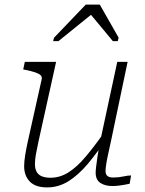

<svg xmlns="http://www.w3.org/2000/svg" viewBox="-20 -806 629 835"><path d="M147 -189Q140 -157 136 -134Q132 -111 132 -92Q132 -73 139 -59.5Q146 -46 161.5 -39.5Q177 -33 200 -33Q241 -33 278 -56.5Q315 -80 352.5 -124.5Q390 -169 433 -230L443 -203Q402 -141 361.5 -93Q321 -45 278 -18Q235 9 185 9Q134 9 109.5 -16.5Q85 -42 85 -83Q85 -104 89.5 -131.5Q94 -159 101 -191L161 -460Q164 -472 156.5 -479Q149 -486 132.5 -491.5Q116 -497 91 -502L81 -504L88 -537H224ZM463 -194Q455 -158 449.5 -132Q444 -106 441.5 -89Q439 -72 439 -63Q439 -47 447.5 -40.5Q456 -34 472 -34Q496 -34 516 -38.5Q536 -43 550 -43L544 -7Q534 -5 521.5 -2.5Q509 0 495 1.5Q481 3 468 3Q437 3 416.5 -10.5Q396 -24 396 -55Q396 -64 398 -81Q400 -98 403.5 -121.5Q407 -145 412 -175L413 -179L490 -537H535ZM414 -786H353L215 -642L211 -627H234L396 -758H362L471 -627H492L496 -642Z"/></svg>

Font: Roboto Serif Thin
Style: Italic
Weight: 250
Italic angle: -10°
Version: Version 1.007